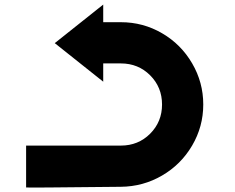

<svg xmlns="http://www.w3.org/2000/svg" viewBox="-20 -825 1040 851"><path d="M437.5 -804.7 222.7 -633.8 437.5 -462.9ZM437.5 -726.6V-543.9H515.6Q592.8 -543.9 645.5 -491.2Q698.2 -438.5 698.2 -361.8Q698.2 -285.2 645.5 -232.4Q592.8 -179.7 515.6 -179.7H95.7V5.9Q104.5 6.8 203.1 5.9L515.6 2.9Q614.3 2 698.2 -46.9Q782.2 -95.7 831.5 -179.7Q880.9 -263.7 880.9 -361.8Q880.9 -460 831.5 -544.4Q782.2 -628.9 698.2 -677.7Q614.3 -726.6 515.6 -726.6Z"/></svg>

Font: Heydings Controls
Style: Regular
Weight: 400
Monospace: yes
Designer: Heydon Pickering
Version: Version 1.0